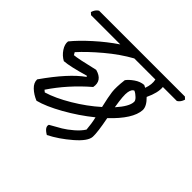

<svg xmlns="http://www.w3.org/2000/svg" viewBox="-158 -793 998 998"><g transform="rotate(45 341.0 -294.5)"><path d="M670 -619 682 -608Q675 -584 657 -573H554Q558 -534 531 -477Q566 -443 565 -414Q561 -346 464 -254Q481 -167 479.5 -133Q478 -99 420 -49Q362 1 304 30Q265 7 274 -15Q312 -36 335.5 -50Q359 -64 387 -88Q415 -112 430 -136Q427 -176 418 -214Q350 -159 272.5 -115.5Q195 -72 140 -58Q108 -71 85.5 -92.5Q63 -114 64 -139Q160 -276 237 -330L233 -335Q138 -307 95 -304Q69 -318 52 -343.5Q35 -369 38 -392Q71 -433 127 -483.5Q183 -534 241 -573H26L14 -584Q21 -608 39 -619ZM503 -412Q504 -422 491 -435Q478 -448 463 -455Q449 -451 444 -424.5Q439 -398 452 -322Q502 -378 503 -412ZM129 -128 140 -119Q200 -137 273 -180.5Q346 -224 404 -276Q390 -336 386 -367.5Q382 -399 389 -458Q401 -475 426 -492.5Q451 -510 478 -512Q485 -509 492 -505Q506 -543 499 -573H344Q277 -536 211 -480.5Q145 -425 102 -377L110 -363Q138 -365 246 -391Q309 -374 298 -317Q198 -231 129 -128Z"/></g></svg>

Font: Tillana
Style: Regular
Weight: 400
Designer: Lipi Raval (Devanagari, Latin), Jonny Pinhorn (Latin)
Foundry: Indian Type Foundry
Version: Version 2.003;PS 1.0;hotconv 1.0.79;makeotf.lib2.5.61930; tt